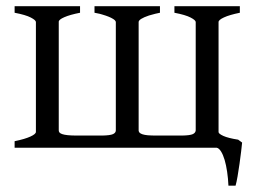

<svg xmlns="http://www.w3.org/2000/svg" viewBox="-20 -474 824 616"><path d="M493.2 -454.1V-433.1Q485.4 -431.6 478.5 -429.9Q471.7 -428.2 465.3 -426.3Q463.4 -425.8 461.7 -425.3Q460 -424.8 458 -424.3Q424.8 -413.1 424.8 -403.3V-54.7Q425.3 -50.8 428 -48.1Q430.7 -45.4 437 -43.2Q443.4 -41 454.3 -40Q465.3 -39.1 482.9 -39.1H564.5Q589.8 -39.6 598.6 -43.7Q607.4 -47.9 607.9 -55.7V-403.3Q607.9 -409.2 591.6 -417.7Q575.2 -426.3 539.6 -433.1V-454.1H749.5V-433.1Q716.3 -426.3 698.7 -418.2Q681.2 -410.2 681.2 -403.3V-50.3Q681.2 -44.9 696.8 -37.8Q712.4 -30.8 744.1 -25.9L756.8 -16.6Q755.9 -7.3 753.7 11.5Q751.5 30.3 748.5 51.3Q745.6 72.3 742.2 91.8Q738.8 111.3 735.8 121.6H712.9Q711.9 98.6 708.7 77.1Q705.6 55.7 700.7 39.1Q695.8 22.5 689.2 12Q682.6 1.5 675.3 0H26.9V-21Q60.1 -27.8 77.6 -35.9Q95.2 -43.9 95.2 -50.8V-403.3Q95.2 -409.2 78.9 -417.7Q62.5 -426.3 26.9 -433.1V-454.1H236.8V-433.1Q204.6 -426.8 186.5 -418.9Q168.5 -411.1 168.5 -404.3V-55.7Q168.5 -51.8 170.9 -48.8Q173.3 -45.9 179.7 -43.7Q186 -41.5 197.5 -40.3Q209 -39.1 226.6 -39.1H308.1Q333.5 -39.6 342.5 -43.7Q351.6 -47.9 351.6 -55.7V-403.3Q351.6 -404.3 351.1 -405.3Q351.1 -405.8 350.6 -405.8Q350.6 -405.8 350.6 -406.2Q349.1 -409.2 344.7 -412.1Q343.8 -412.6 343.5 -412.8Q343.3 -413.1 342.3 -413.6Q336.9 -417 328.6 -420.4Q320.3 -423.8 308.6 -427.2Q306.2 -428.2 304.2 -428.5Q302.2 -428.7 299.8 -429.7Q295.9 -430.7 291.7 -431.4Q287.6 -432.1 283.2 -433.1V-454.1Z"/></svg>

Font: Gentium
Style: Regular
Weight: 400
Designer: J. Victor Gaultney
Version: Version 1.03; 2011; OFL 1.1 release